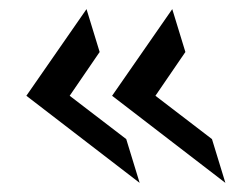

<svg xmlns="http://www.w3.org/2000/svg" viewBox="-20 -498 552 421"><path d="M286.2 -97 256.8 -193 132.8 -288 198.5 -384 169.7 -478 37.8 -288ZM474.2 -97 444.8 -193 320.8 -288 386.5 -384 357.7 -478 225.8 -288Z"/></svg>

Font: Din Kursivschrift
Style: LeftEng
Weight: 400
Version: Version 1.089